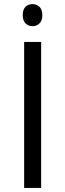

<svg xmlns="http://www.w3.org/2000/svg" viewBox="-20 -919 319 939"><path d="M98.1 0V-713.9H181.2V0ZM91.3 -845.2Q91.3 -873 105 -886Q118.7 -898.9 139.2 -898.9Q158.7 -898.9 172.9 -885.7Q187 -872.6 187 -845.2Q187 -817.9 172.9 -804.4Q158.7 -791 139.2 -791Q118.7 -791 105 -804.4Q91.3 -817.9 91.3 -845.2Z"/></svg>

Font: HunimalSansv1.5
Style: Regular
Weight: 400
Foundry: Ascender Corporation
Version: Version 1.10